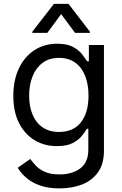

<svg xmlns="http://www.w3.org/2000/svg" viewBox="-20 -785 649 1020"><path d="M296.9 215.8Q236.3 215.8 192.6 200.4Q148.9 185.1 120.1 159.9Q91.3 134.8 74.2 106.4L140.6 59.6Q151.9 74.7 169.4 94Q187 113.3 217.3 127.4Q247.6 141.6 296.9 141.6Q362.8 141.6 406 109.9Q449.2 78.1 449.2 9.8V-100.6H441.4Q432.6 -85.9 415.8 -64.2Q398.9 -42.5 367.4 -25.6Q335.9 -8.8 282.2 -8.8Q216.3 -8.8 164.1 -40Q111.8 -71.3 81.3 -130.9Q50.8 -190.4 50.8 -275.4Q50.8 -359.4 80.3 -421.6Q109.9 -483.9 162.6 -518.3Q215.3 -552.7 284.2 -552.7Q337.4 -552.7 368.9 -535.2Q400.4 -517.6 417.2 -495.4Q434.1 -473.1 443.4 -459H452.1V-545.9H532.2V15.6Q532.2 85.9 500.7 130.1Q469.2 174.3 415.8 195.1Q362.3 215.8 296.9 215.8ZM293.9 -84Q369.6 -84 409.9 -135.3Q450.2 -186.5 450.2 -277.3Q450.2 -336.4 432.6 -381.3Q415 -426.3 380.1 -451.9Q345.2 -477.5 293.9 -477.5Q240.7 -477.5 205.3 -450.4Q169.9 -423.3 152.3 -377.9Q134.8 -332.5 134.8 -277.3Q134.8 -220.7 152.6 -177Q170.4 -133.3 206.1 -108.6Q241.7 -84 293.9 -84ZM378.9 -610.4 304.7 -710 231.4 -610.4H151.4V-616.2L266.6 -764.6H343.8L458 -616.2V-610.4Z"/></svg>

Font: Inter
Style: Regular
Weight: 400
Designer: Rasmus Andersson
Foundry: rsms
Version: Version 4.000;git-8c9346024